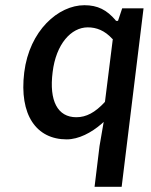

<svg xmlns="http://www.w3.org/2000/svg" viewBox="-20 -523 581 737"><path d="M317 -418C350 -418 382 -406 411 -374L413 -373L383 -133L382 -131C345 -91 311 -73 273 -73C201 -73 168 -136 182 -246C195 -354 253 -418 317 -418ZM236 12C282 12 331 -14 369 -47L378 -55L362 38L343 194H447L531 -491H449L433 -443H425L424 -445C390 -485 355 -503 304 -503C204 -503 93 -406 73 -245C53 -81 120 12 236 12ZM362 38Z"/></svg>

Font: Falling Sky
Style: LightObl
Weight: 400
Designer: Paul D. Hunt
Foundry: Adobe Systems Incorporated
Version: Version 1.02